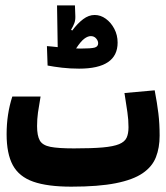

<svg xmlns="http://www.w3.org/2000/svg" viewBox="-20 -698 626 723"><path d="M248.5 4.9Q158.7 4.9 105.2 -13.9Q51.8 -32.7 28.3 -75.9Q4.9 -119.1 4.9 -192.4Q4.9 -268.6 26.4 -334.5H132.8Q126.5 -298.8 123 -274.2Q119.6 -249.5 119.6 -223.1Q119.6 -187 129.9 -168.9Q140.1 -150.9 169.9 -145Q199.7 -139.2 258.3 -139.2Q326.2 -139.2 366.9 -142.8Q407.7 -146.5 428.7 -155.3Q449.7 -164.1 456.8 -179.4Q463.9 -194.8 463.9 -218.8Q463.9 -247.6 459.7 -275.4Q455.6 -303.2 448.7 -347.7L562.5 -357.9Q571.8 -309.1 576.4 -271Q581.1 -232.9 581.1 -187Q581.1 -141.6 567.1 -106Q553.2 -70.3 517.1 -45.7Q481 -21 416 -8.1Q351.1 4.9 248.5 4.9ZM277.8 -439.5Q244.1 -439.5 213.1 -443.1Q182.1 -446.8 159.2 -451.2L156.7 -524.4Q163.6 -523.9 174.3 -522.9Q185.1 -522 197.3 -520.5L194.8 -677.7H262.2L263.7 -636.7Q264.2 -622.1 260 -610.8Q255.9 -599.6 247.6 -585.9L252 -583Q272 -609.9 293 -625.7Q314 -641.6 336.4 -641.6Q358.9 -641.6 378.4 -627.4Q397.9 -613.3 410.4 -589.6Q422.9 -565.9 422.9 -537.6Q422.9 -439.5 277.8 -439.5ZM266.6 -515.6Q275.9 -515.1 282.2 -515.1Q323.2 -515.1 336.4 -518.8Q349.6 -522.5 349.6 -535.2Q349.6 -544.4 342 -553.2Q334.5 -562 321.8 -562Q310.5 -562 297.4 -552.2Q284.2 -542.5 266.6 -515.6Z"/></svg>

Font: Cascadia Mono PL
Style: Bold
Weight: 700
Monospace: yes
Designer: Aaron Bell
Foundry: Saja Typeworks
Version: Version 2404.023; ttfautohint (v1.8.4)